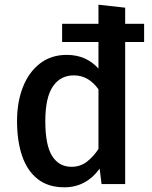

<svg xmlns="http://www.w3.org/2000/svg" viewBox="-20 -792 655 826"><path d="M518.5 -689.7H600V-611.3H518.5V0H416.9L408.7 -66.7Q381.5 -28.2 343.1 -7.2Q304.6 13.8 256.9 13.8Q187.2 13.8 142.1 -21.8Q96.9 -57.4 75.1 -121.5Q53.3 -185.6 53.3 -270.8Q53.3 -353.3 78.7 -417.7Q104.1 -482.1 152.1 -519Q200 -555.9 267.2 -555.9Q350.8 -555.9 403.6 -496.9V-611.3H247.2V-689.7H403.6V-771.8L518.5 -759ZM297.4 -467.7Q239.5 -467.7 207.2 -419.7Q174.9 -371.8 174.9 -270.8Q174.9 -167.2 204.4 -120.8Q233.8 -74.4 287.2 -74.4Q326.2 -74.4 354.6 -96.9Q383.1 -119.5 403.6 -151.3V-407.7Q383.6 -436.4 356.9 -452.1Q330.3 -467.7 297.4 -467.7Z"/></svg>

Font: Fira Code Medium
Style: Regular
Weight: 500
Designer: Carrois Corporate, Edenspiekermann AG, Nikita Prokopov
Foundry: Carrois Corporate, Edenspiekermann AG, Nikita Prokopov
Version: Version 6.002